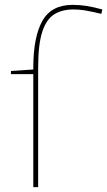

<svg xmlns="http://www.w3.org/2000/svg" viewBox="-20 -770 441 790"><path d="M137 -491V0H117V-465H25V-478L117 -484V-491Q117 -617 154 -683.5Q191 -750 279 -750Q308 -750 336.5 -745.5Q365 -741 401 -731L397 -713Q364 -721 336.5 -726Q309 -731 281 -731Q235 -731 203 -711Q171 -691 154 -639.5Q137 -588 137 -491Z"/></svg>

Font: Georama Thin
Style: Regular
Weight: 100
Designer: Jean-Baptiste Levee
Foundry: Production Type
Version: Version 1.000